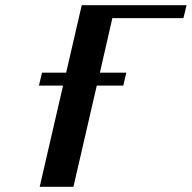

<svg xmlns="http://www.w3.org/2000/svg" viewBox="-20 -720 739 740"><path d="M130 -390H223L133 0H263L353 -390H455L467 -440H365L413 -650H687L699 -700H295L235 -440H142Z"/></svg>

Font: Pfennig
Style: BoldItalic
Weight: 700
Italic angle: -13°
Version: Version 20100423